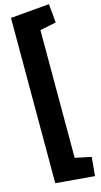

<svg xmlns="http://www.w3.org/2000/svg" viewBox="-172 -942 669 1275"><g transform="rotate(-15 162.5 -305.0)"><path d="M43.9 -873 311 -896 323.2 -767.1 211.9 -744.1V133.8L323.2 157.2L311 286.1L43.9 263.2Z"/></g></svg>

Font: AlfaSlabOne-Regular
Style: Regular
Weight: 400
Designer: JM Sole
Foundry: JM Sole
Version: Version 1.001